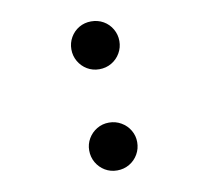

<svg xmlns="http://www.w3.org/2000/svg" viewBox="-66 -601 746 687"><g transform="rotate(-10 307.5 -258.0)"><path d="M306.7 -528.7Q331.3 -528.7 351.3 -517.2Q371.3 -505.6 382.8 -485.6Q394.4 -465.6 394.4 -442.1Q394.4 -418.5 382.8 -398.5Q371.3 -378.5 351.3 -366.7Q331.3 -354.9 306.7 -354.9Q282.6 -354.9 262.8 -366.7Q243.1 -378.5 231.5 -398.5Q220 -418.5 220 -442.1Q220 -465.6 231.5 -485.6Q243.1 -505.6 262.8 -517.2Q282.6 -528.7 306.7 -528.7ZM306.7 -161Q330.8 -161 351 -149.2Q371.3 -137.4 382.8 -117.7Q394.4 -97.9 394.4 -74.9Q394.4 -50.8 382.8 -30.8Q371.3 -10.8 351.3 1Q331.3 12.8 306.7 12.8Q282.6 12.8 262.8 1Q243.1 -10.8 231.5 -30.8Q220 -50.8 220 -74.9Q220 -97.9 231.5 -117.7Q243.1 -137.4 262.8 -149.2Q282.6 -161 306.7 -161Z"/></g></svg>

Font: Fira Code Fixed Retina
Style: Regular
Weight: 450
Monospace: yes
Designer: Carrois Corporate, Edenspiekermann AG, Nikita Prokopov
Foundry: Carrois Corporate, Edenspiekermann AG, Nikita Prokopov
Version: Version 5.002